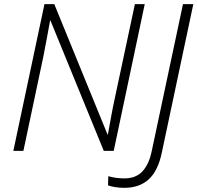

<svg xmlns="http://www.w3.org/2000/svg" viewBox="-20 -734 960 934"><path d="M44.9 0 196.3 -713.9H244.1L502.9 -80.1H504.9Q511.7 -118.2 520.3 -164.8Q528.8 -211.4 537.6 -252L636.2 -713.9H684.1L533.2 0H484.9L225.6 -633.8H223.6Q216.3 -594.7 208.3 -549.8Q200.2 -504.9 190.9 -459L93.8 0ZM585 179.7Q562 179.7 540.3 176.3Q518.6 172.9 505.4 167.5L506.8 123Q543 133.8 585 133.8Q641.1 133.8 672.9 99.6Q704.6 65.4 717.8 2.4L870.1 -713.9H920.4L767.1 8.8Q748.5 97.7 703.1 138.7Q657.7 179.7 585 179.7Z"/></svg>

Font: Open Sans Light
Style: Italic
Weight: 300
Italic angle: -12°
Designer: Monotype Design Team
Foundry: Monotype Imaging Inc.
Version: Version 3.003; ttfautohint (v1.8.4)